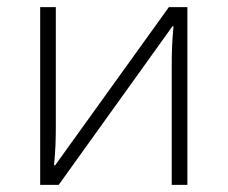

<svg xmlns="http://www.w3.org/2000/svg" viewBox="-20 -520 640 540"><path d="M93 0H145L465 -446H468C464 -402 463 -377 463 -333V0H507V-500H455L135 -55H132C136 -98 137 -123 137 -167V-500H93Z"/></svg>

Font: Perun ExtraLight
Style: Regular
Weight: 200
Foundry: Copyright (c) Stefan Peev, Context Ltd, 2016
Version: Version 1.089